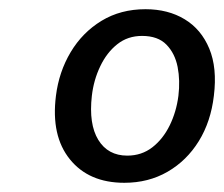

<svg xmlns="http://www.w3.org/2000/svg" viewBox="-20 -691 487 417"><path d="M250 -294Q173 -294 131.8 -345Q90.5 -396 101.5 -483Q108 -535 133.5 -577.8Q159 -620.5 200.5 -645.8Q242 -671 296 -671Q345 -671 381 -649.2Q417 -627.5 434.5 -585.5Q452 -543.5 444.5 -483Q438 -427 411.8 -384.5Q385.5 -342 344 -318Q302.5 -294 250 -294ZM256.5 -353Q287.5 -353 310.8 -371Q334 -389 348.5 -418.5Q363 -448 367.5 -483Q371.5 -516 365.8 -545.5Q360 -575 341.5 -594Q323 -613 288.5 -613Q257.5 -613 234.8 -595Q212 -577 197.8 -547.2Q183.5 -517.5 179.5 -483Q172.5 -421.5 193.5 -387.2Q214.5 -353 256.5 -353Z"/></svg>

Font: Expletus Sans Medium
Style: Italic
Weight: 500
Italic angle: -7°
Version: Version 7.500